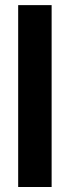

<svg xmlns="http://www.w3.org/2000/svg" viewBox="-20 -748 279 768"><path d="M186.5 -727.5V0H52.7V-727.5Z"/></svg>

Font: Inter Cardless Display
Style: Bold
Weight: 700
Designer: Rasmus Andersson
Foundry: rsms
Version: Version 4.001;git-9221beed3